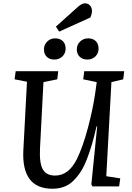

<svg xmlns="http://www.w3.org/2000/svg" viewBox="-20 -1133 801 1167"><path d="M453.1 -1090.8Q478 -1112.8 496.1 -1112.8Q514.6 -1112.8 526.9 -1099.9Q539.1 -1086.9 539.1 -1065.9Q539.1 -1049.3 529.8 -1026.9L339.8 -940.9L319.8 -971.2ZM247.1 -833Q247.1 -860.8 266.8 -880.4Q286.6 -899.9 314.9 -899.9Q344.7 -899.9 361.8 -883.1Q378.9 -866.2 378.9 -837.9Q378.9 -809.1 359.4 -790Q339.8 -771 310.1 -771Q281.2 -771 264.2 -787.8Q247.1 -804.7 247.1 -833ZM516.1 -899.9Q544.9 -899.9 562 -883.1Q579.1 -866.2 579.1 -837.9Q579.1 -809.1 559.8 -790Q540.5 -771 511.2 -771Q481.9 -771 464.4 -788.1Q446.8 -805.2 446.8 -833Q446.8 -860.8 466.8 -880.4Q486.8 -899.9 516.1 -899.9ZM626 -62 710.9 -48.8 704.1 0H542L535.2 -12.2L570.8 -365.2H566.9Q552.7 -303.7 539.3 -257.6Q525.9 -211.4 508.3 -166Q490.7 -120.6 470.7 -89.6Q450.7 -58.6 425.5 -33.9Q400.4 -9.3 368.7 2.4Q336.9 14.2 298.8 14.2Q108.4 14.2 122.1 -224.1L144 -636.2L68.8 -650.9L75.2 -700.2H334L328.1 -650.9L244.1 -633.8L223.1 -230Q218.8 -141.6 240.2 -103.8Q261.7 -65.9 314.9 -65.9Q397 -65.9 446.8 -165Q483.4 -239.3 514.2 -355Q544.9 -470.7 559.1 -569.8L567.9 -633.8L485.8 -650.9L492.2 -700.2H734.9L729 -650.9L657.2 -633.8Z"/></svg>

Font: Literata Book Medium
Style: Italic
Weight: 500
Italic angle: -3°
Designer: Latin by Veronika Burian and Jose Scaglione. Greek by Irene Vlachou. Cyrillic by Vera Evstafieva
Foundry: TypeTogether
Version: Version 1.003;PS 001.003;hotconv 1.0.88;makeotf.lib2.5.64775